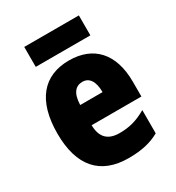

<svg xmlns="http://www.w3.org/2000/svg" viewBox="-178 -840 879 959"><g transform="rotate(-30 261.5 -361.0)"><path d="M423 -732H108V-617H423ZM267 -562C119 -562 35 -463 35 -274C35 -86 121 10 283 10C356 10 411 -2 461 -30V-164C407 -133 363 -121 306 -121C238 -121 205 -156 204 -225H491V-310C491 -474 407 -562 267 -562ZM272 -436C310 -436 334 -405 334 -341H205C207 -410 234 -436 272 -436Z"/></g></svg>

Font: Noto Sans Sinhala UI Condensed Black
Style: Regular
Weight: 900
Width: 3
Designer: Jelle Bosma - Monotype Design Team
Foundry: Monotype Imaging Inc.
Version: Version 2.006